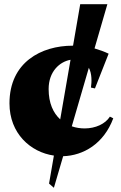

<svg xmlns="http://www.w3.org/2000/svg" viewBox="-20 -730 575 912"><path d="M236 162 280 12C376 9 473 -47 518 -168L502 -176C480 -141 433 -120 382 -120C362 -120 341 -123 321 -130L402 -408C417 -380 416 -341 412 -314L431 -310L496 -475C475 -485 453 -493 429 -500L490 -710H361L327 -513H325C177 -513 25 -435 25 -239C25 -96 125 -7 236 9L213 142ZM211 -307C211 -391 264 -437 315 -446L266 -163C233 -193 211 -240 211 -307Z"/></svg>

Font: Sinistre Bold
Style: Regular
Weight: 900
Designer: Jules Durand
Foundry: Collletttivo
Version: Version 69.420;Glyphs 3.2 (3217)